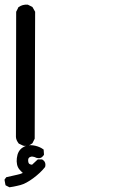

<svg xmlns="http://www.w3.org/2000/svg" viewBox="-24 -440 544 830"><path d="M14.2 368.2 4.4 363.3 0 360.8 -1 356.4 -3.9 340.8 -4.4 336.4 -2 333 1 329.1 2.9 326.2 6.8 325.2Q28.3 320.3 50.3 315.4Q63 313 74.7 307.6Q66.4 300.3 59.1 291.5Q55.7 287.1 53.2 281.7Q50.8 276.4 49.6 270.3Q48.3 264.2 48.1 257.3Q47.9 250.5 48.8 243.7Q52.2 212.4 73.2 198.2Q93.3 184.1 120.1 188.5Q125 189.5 129.6 190.4Q134.3 191.4 138.4 192.9Q142.6 194.3 146.5 196Q150.4 197.8 154.1 199.7Q157.7 201.7 161.1 204.1L164.6 206.5L165 211.4L166 226.1V229.5L164.1 231.9Q153.3 247.6 135.3 242.7H134.3L133.3 242.2Q124.5 237.8 117.4 237.1Q110.4 236.3 106 238.8Q97.7 242.2 97.7 252.4Q97.7 264.6 103 268.6Q106 270.5 108.9 271.2Q111.8 272 114.7 272L136.7 251.5L139.6 249H143.6H155.3H158.2L160.6 251Q165.5 253.9 168.5 258.5Q171.4 263.2 172.1 268.6Q172.9 273.9 171.4 279.8L170.9 281.7L169.9 283.2Q151.4 306.6 120.1 330.1Q88.4 353.5 64.5 359.9Q57.1 361.8 49.6 363.5Q42 365.2 34.7 366.7Q27.3 368.2 20 369.1L17.1 369.6ZM75.7 189.5 59.1 181.6 57.1 180.7 55.7 178.7Q51.3 172.9 48.3 166.3Q45.4 159.7 44.9 152.3V151.9V151.4L45.9 -386.7V-389.2L46.9 -391.1L54.7 -406.7L55.7 -409.2L58.1 -410.2Q73.2 -420.9 94.2 -419.9H96.2L98.1 -418.9L113.8 -411.1L116.2 -409.7L117.7 -407.2L126.5 -391.6L127.9 -389.2V-386.7L126 157.2V159.7L125 161.6L117.2 177.2L116.2 179.2L114.7 180.2Q99.6 192.9 79.1 190.4L77.1 189.9Z"/></svg>

Font: NaikaiFont
Style: Bold
Weight: 700
Version: Version 1.89